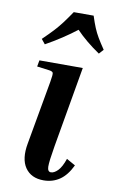

<svg xmlns="http://www.w3.org/2000/svg" viewBox="-85 -786 500 837"><g transform="rotate(10 164.5 -367.5)"><path d="M56 -479 61 -507H253L191 -150Q179 -80 179.5 -57.5Q180 -35 195 -35Q209 -35 225 -51Q241 -67 254 -105L293 -83Q271 -37 240 -16Q209 5 169 5Q114 5 87.5 -33.5Q61 -72 74 -142L124 -423Q130 -457 127.5 -463.5Q125 -470 110 -472ZM311 -581Q280 -602 253.5 -624Q227 -646 206 -668Q178 -646 143 -623Q108 -600 72 -580L55 -601Q84 -629 102 -648.5Q120 -668 135.5 -688.5Q151 -709 172 -740H260Q270 -709 278.5 -688.5Q287 -668 298.5 -648.5Q310 -629 329 -601Z"/></g></svg>

Font: Inria Serif
Style: Bold Italic
Weight: 700
Italic angle: -10°
Designer: Black Foundry Team
Foundry: Black Foundry
Version: Version 1.000; ttfautohint (v1.8.3)